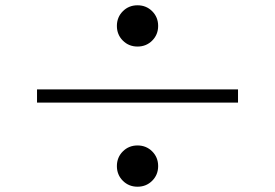

<svg xmlns="http://www.w3.org/2000/svg" viewBox="-20 -731 1040 726"><path d="M422 -633Q422 -666 444.5 -688.5Q467 -711 500 -711Q533 -711 555.5 -688.5Q578 -666 578 -633Q578 -600 555.5 -577.5Q533 -555 500 -555Q467 -555 444.5 -577.5Q422 -600 422 -633ZM880 -343H120V-393H880ZM422 -103Q422 -136 444.5 -158.5Q467 -181 500 -181Q533 -181 555.5 -158.5Q578 -136 578 -103Q578 -70 555.5 -47.5Q533 -25 500 -25Q467 -25 444.5 -47.5Q422 -70 422 -103Z"/></svg>

Font: Noto Serif JP Black
Style: Regular
Weight: 900
Designer: Ryoko NISHIZUKA 西塚涼子 (kana & ideographs); Frank Grießhammer (Latin, Greek & Cyrillic); Wenlong ZHANG 张文龙 (bopomofo); San
Foundry: Adobe
Version: Version 2.003-H1;hotconv 1.1.1;makeotfexe 2.6.0